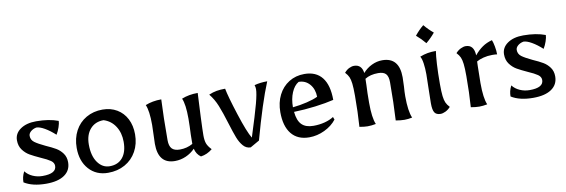

<svg xmlns="http://www.w3.org/2000/svg" viewBox="-48 -947 3839 1302"><g transform="rotate(-10 1871.5 -296.5)"><path d="M36 -25Q36 -44 40 -61Q44 -78 54 -98Q73 -73 104.5 -59Q136 -45 172 -45Q267 -45 267 -98Q267 -120 245.5 -135Q224 -150 180 -169Q136 -189 109 -204.5Q82 -220 62 -247Q42 -274 42 -313Q42 -360 83.5 -389Q125 -418 192 -418Q281 -418 344 -394Q344 -378 335 -351.5Q326 -325 313 -304Q277 -337 243 -356.5Q209 -376 186 -376Q162 -371 147 -357.5Q132 -344 132 -328Q132 -300 155 -283Q178 -266 227 -243Q268 -225 294.5 -209.5Q321 -194 339.5 -168.5Q358 -143 358 -107Q358 -51 313.5 -20Q269 11 187 11Q93 11 36 -25Z M432 -192Q432 -258 459.5 -309.5Q487 -361 536.5 -389.5Q586 -418 649 -418Q705 -418 748 -392.5Q791 -367 814.5 -321Q838 -275 838 -215Q838 -149 809.5 -97.5Q781 -46 730 -17.5Q679 11 614 11Q532 11 482 -45Q432 -101 432 -192ZM753 -178Q753 -240 724 -285Q695 -330 644 -346Q586 -346 551.5 -306.5Q517 -267 517 -200Q517 -122 549.5 -76.5Q582 -31 632 -31Q689 -31 721 -69.5Q753 -108 753 -178Z M959 -127 961 -190 963 -257Q963 -355 944 -397Q993 -417 1054 -417Q1048 -295 1048 -137Q1048 -97 1065 -78.5Q1082 -60 1120 -60Q1169 -60 1209 -83Q1209 -150 1212 -202L1213 -257Q1213 -355 1194 -397Q1243 -417 1305 -417Q1301 -348 1297 -253.5Q1293 -159 1293 -127Q1293 -91 1301 -70Q1309 -49 1332 -25Q1296 5 1252 11Q1222 -10 1213 -49Q1186 -21 1149.5 -5Q1113 11 1074 11Q959 11 959 -127Z M1475 -176Q1451 -255 1431 -304.5Q1411 -354 1380 -392Q1408 -404 1434 -408.5Q1460 -413 1493 -413Q1503 -359 1545 -228.5Q1587 -98 1614 -55Q1663 -208 1681 -276Q1699 -344 1699 -374Q1699 -389 1694 -402Q1734 -413 1783 -413Q1726 -275 1658 -27L1595 9Q1565 9 1544 -15Q1523 -39 1509 -75Q1495 -111 1475 -176Z M1834 -191Q1834 -257 1860 -308.5Q1886 -360 1932.5 -389Q1979 -418 2039 -418Q2119 -418 2160.5 -365.5Q2202 -313 2202 -211Q2149 -198 2074 -188.5Q1999 -179 1926 -177Q1932 -116 1959.5 -88.5Q1987 -61 2040 -61Q2081 -61 2117.5 -70.5Q2154 -80 2180 -97L2187 -78Q2156 -38 2104.5 -13.5Q2053 11 1999 11Q1919 11 1876.5 -41.5Q1834 -94 1834 -191ZM2098 -251Q2097 -304 2067.5 -338Q2038 -372 1992 -372Q1961 -354 1942.5 -310Q1924 -266 1924 -209Q1974 -214 2022 -225.5Q2070 -237 2098 -251Z M2345 0Q2352 -100 2352 -213Q2352 -268 2348.5 -297Q2345 -326 2337.5 -343Q2330 -360 2313 -378Q2329 -397 2347 -405.5Q2365 -414 2380 -414Q2433 -414 2441 -354Q2467 -384 2502.5 -401Q2538 -418 2575 -418Q2692 -418 2692 -280L2690 -217Q2687 -180 2687 -150Q2687 -47 2708 0Q2680 6 2655 6Q2629 6 2595 0Q2602 -121 2602 -262Q2602 -302 2586 -319.5Q2570 -337 2533 -337Q2478 -337 2442 -314L2441 -271Q2438 -220 2438 -150Q2438 -45 2458 0Q2428 6 2401 6Q2380 6 2345 0Z M2850 -73Q2850 -110 2852 -178Q2854 -242 2854 -272Q2854 -313 2849 -347.5Q2844 -382 2834 -397Q2862 -408 2887.5 -412.5Q2913 -417 2945 -417Q2940 -388 2936.5 -327.5Q2933 -267 2933 -192Q2933 -137 2936.5 -108Q2940 -79 2947.5 -62Q2955 -45 2972 -27Q2956 -9 2937 0Q2918 9 2903 9Q2874 9 2862 -9Q2850 -27 2850 -73ZM2830 -542Q2860 -579 2891 -604Q2919 -570 2953 -542Q2925 -508 2891 -480Q2864 -513 2830 -542Z M3112 0Q3119 -100 3119 -213Q3119 -268 3115.5 -297Q3112 -326 3104.5 -343Q3097 -360 3080 -378Q3096 -396 3115 -405Q3134 -414 3149 -414Q3206 -414 3209 -340Q3235 -372 3264.5 -392.5Q3294 -413 3332 -423Q3339 -407 3344.5 -377Q3350 -347 3350 -322Q3338 -324 3316 -324Q3284 -324 3255 -316.5Q3226 -309 3208 -298L3207 -267Q3205 -201 3205 -150Q3205 -45 3225 0Q3195 6 3170 6Q3145 6 3112 0Z M3390 -25Q3390 -44 3394 -61Q3398 -78 3408 -98Q3427 -73 3458.5 -59Q3490 -45 3526 -45Q3621 -45 3621 -98Q3621 -120 3599.5 -135Q3578 -150 3534 -169Q3490 -189 3463 -204.5Q3436 -220 3416 -247Q3396 -274 3396 -313Q3396 -360 3437.5 -389Q3479 -418 3546 -418Q3635 -418 3698 -394Q3698 -378 3689 -351.5Q3680 -325 3667 -304Q3631 -337 3597 -356.5Q3563 -376 3540 -376Q3516 -371 3501 -357.5Q3486 -344 3486 -328Q3486 -300 3509 -283Q3532 -266 3581 -243Q3622 -225 3648.5 -209.5Q3675 -194 3693.5 -168.5Q3712 -143 3712 -107Q3712 -51 3667.5 -20Q3623 11 3541 11Q3447 11 3390 -25Z"/></g></svg>

Font: Mirza
Style: Regular
Weight: 400
Designer: Arabic design by Kourosh Beigpour, Latin design by Eduardo Tunni, engineering by Lasse Fister
Version: Version 1.0010g